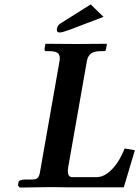

<svg xmlns="http://www.w3.org/2000/svg" viewBox="-20 -843 627 864"><path d="M248 -568.8Q249 -572.8 249 -582Q249 -598.6 237.8 -605.7Q226.6 -612.8 201.2 -612.8H187Q180.2 -612.8 180.2 -621.1L184.1 -645L186 -646Q283.2 -645 323.2 -645L459 -646L460.9 -645L457 -621.1Q455.6 -612.8 448.2 -612.8H433.1Q403.3 -612.8 389.2 -601.8Q375 -590.8 371.1 -568.8L287.1 -91.8Q285.2 -80.1 285.2 -75.2Q285.2 -45.9 304.2 -45.9H414.1Q450.7 -45.9 484.6 -81.8Q518.6 -117.7 541 -174.8L586.9 -167L537.1 0H286.1L209 -1L68.8 1L61 -7.8L63 -22.9Q65.9 -35.2 95.2 -35.2H125Q143.1 -35.2 150.4 -43.2Q157.7 -51.3 161.1 -75.2ZM388.2 -823.2 445.8 -767.1 293 -709Q260.7 -696.8 248 -696.8Q235.8 -696.8 235.8 -709V-711.9Q238.3 -728.5 251 -736.8Z"/></svg>

Font: Linux Libertine G
Style: Semibold Italic
Weight: 600
Italic angle: -11.5°
Designer: Philipp H. Poll
Foundry: Philipp H. Poll
Version: Version 5.1.1